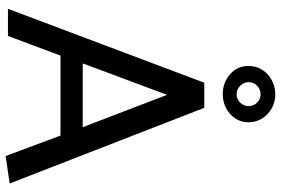

<svg xmlns="http://www.w3.org/2000/svg" viewBox="-174 -792 974 665"><g transform="rotate(90 312.5 -459.0)"><path d="M420 -259H199L308 -551ZM266 -680 10 0H104L172 -182H449L520 8L615 -6L353 -680ZM306 -926Q280 -926 257.5 -914Q235 -902 221.5 -881Q208 -860 208 -833Q208 -794 237 -769Q266 -744 306 -744Q332 -744 354 -755.5Q376 -767 389.5 -787Q403 -807 403 -833Q403 -860 389.5 -881Q376 -902 354 -914Q332 -926 306 -926ZM306 -792Q289 -792 276.5 -804.5Q264 -817 264 -833Q264 -851 276.5 -863Q289 -875 306 -875Q323 -875 335 -863Q347 -851 347 -833Q347 -817 335 -804.5Q323 -792 306 -792Z"/></g></svg>

Font: Catamaran Medium
Style: Regular
Weight: 500
Designer: Pria Ravichandran
Version: Version 2.000